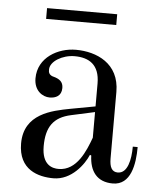

<svg xmlns="http://www.w3.org/2000/svg" viewBox="-48 -654 596 709"><g transform="rotate(5 250.0 -300.0)"><path d="M98 -572H358V-612H98ZM130 -103C130 -174 156 -212 221 -226L308 -245V-150C290 -101 260 -24 192 -24C169 -24 130 -33 130 -103ZM46 -106C46 -8 120 12 176 12C243 12 288 -50 303 -86L308 -84C310 -26 337 12 396 12C463 12 476 -66 476 -130H458C458 -81 447 -30 411 -30C389 -30 380 -47 380 -80V-326C380 -432 294 -468 218 -468C152 -468 78 -428 78 -350C78 -304 110 -284 136 -284C158 -284 180 -293 180 -323C180 -346 166 -356 143 -362C137 -363 130 -368 128 -372C125 -377 125 -381 125 -387C125 -417 170 -444 215 -444C268 -444 308 -421 308 -351V-266L216 -249C148 -236 46 -216 46 -106Z"/></g></svg>

Font: Old Standard
Style: Regular
Weight: 400
Designer: Alexey Kryukov <alexios@thessalonica.org.ru>
Version: Version 2.0